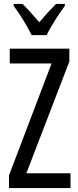

<svg xmlns="http://www.w3.org/2000/svg" viewBox="-20 -963 401 983"><path d="M142 -783H219C240 -829 282 -892 312 -933V-943H267C233 -908 215 -889 181 -849C151 -883 120 -920 95 -943H50V-933C85 -886 121 -827 142 -783ZM341 0V-76H115L335 -648V-714H30V-638H244L26 -65V0Z"/></svg>

Font: Noto Sans Lao Looped ExtraCondensed
Style: Regular
Weight: 400
Width: 2
Designer: Mark Frömberg, Ben Mitchell
Foundry: The Fontpad Ltd
Version: Version 1.002